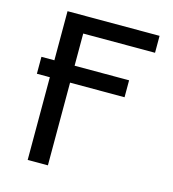

<svg xmlns="http://www.w3.org/2000/svg" viewBox="-109 -819 819 909"><g transform="rotate(15 301.0 -364.5)"><path d="M109.9 -405.3H46.4V-488.3H109.9V-729H561V-646H209V-488.3H476.1V-405.3H209V0H109.9Z"/></g></svg>

Font: Hack
Style: Regular
Weight: 400
Monospace: yes
Designer: Christopher Simpkins
Foundry: Christopher Simpkins
Version: Version 2.019; ttfautohint (v1.4.1) -l 4 -r 80 -G 350 -x 0 -